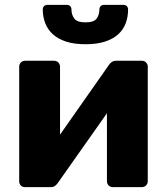

<svg xmlns="http://www.w3.org/2000/svg" viewBox="-20 -770 678 790"><path d="M332 -588Q285 -588 251.5 -599Q218 -610 197 -629.5Q176 -649 166 -675Q156 -701 156 -731Q156 -739 161 -744.5Q166 -750 175 -750H255Q264 -750 269 -744.5Q274 -739 274 -731Q274 -710 285.5 -694Q297 -678 332 -678Q367 -678 378 -694Q389 -710 389 -731Q389 -739 394 -744.5Q399 -750 408 -750H488Q497 -750 502 -744.5Q507 -739 507 -731Q507 -701 497.5 -675Q488 -649 467 -629.5Q446 -610 412.5 -599Q379 -588 332 -588ZM83 0Q72 0 65.5 -7Q59 -14 59 -24V-495Q59 -506 66 -513Q73 -520 84 -520H202Q213 -520 220 -513Q227 -506 227 -495V-216L429 -504Q440 -520 457 -520H564Q574 -520 581 -513Q588 -506 588 -496V-25Q588 -14 581 -7Q574 0 563 0H445Q434 0 427 -7Q420 -14 420 -25V-304L217 -16Q212 -9 205.5 -4.5Q199 0 189 0Z"/></svg>

Font: Fz Rubik
Style: Bold
Weight: 700
Designer: Hubert and Fischer
Foundry: Hubert and Fischer
Version: Vit hóa bi FontZin.com